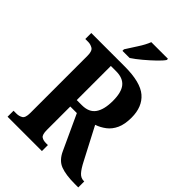

<svg xmlns="http://www.w3.org/2000/svg" viewBox="-266 -1045 1158 1158"><g transform="rotate(45 313.5 -465.5)"><path d="M24 0V-51H49Q70 -51 87.5 -61Q105 -71 105 -112V-601Q105 -642 86.5 -652.5Q68 -663 49 -663H24V-714H309Q444 -714 500.5 -665.5Q557 -617 557 -525Q557 -468 540 -431Q523 -394 494 -372Q465 -350 432 -339L539 -134Q561 -91 579.5 -71Q598 -51 622 -51H627V0H597Q521 0 476 -17Q431 -34 406 -90L304 -311H248V-112Q248 -71 262.5 -61Q277 -51 300 -51H317V0ZM292 -366Q352 -366 379 -404.5Q406 -443 406 -517Q406 -590 378.5 -623.5Q351 -657 293 -657H248V-366ZM233 -784Q253 -816 279.5 -856.5Q306 -897 319 -931H461V-921Q450 -904 421 -876Q392 -848 357.5 -819Q323 -790 294 -771H233Z"/></g></svg>

Font: Noto Serif Khmer Condensed
Style: Bold
Weight: 700
Width: 3
Designer: Danh Hong and the Monotype Design Team
Foundry: Monotype Imaging Inc.
Version: Version 2.004; ttfautohint (v1.8.4.7-5d5b)